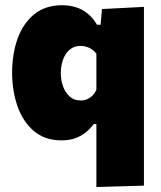

<svg xmlns="http://www.w3.org/2000/svg" viewBox="-20 -536 631 753"><path d="M358 197.5Q358 144.5 358 93.5Q358 42.5 358 -12V-49.5H348Q333 -30 314.5 -15.5Q296 -1 273.2 6.8Q250.5 14.5 222 14.5Q155 14.5 112 -22.8Q69 -60 48.2 -120.5Q27.5 -181 27.5 -250.5Q27.5 -325 49.2 -385Q71 -445 114.5 -480.2Q158 -515.5 223 -515.5Q254 -515.5 279.5 -507Q305 -498.5 325.2 -481.5Q345.5 -464.5 360.5 -439H374.5L380 -500.5L544.5 -509Q544.5 -446 544.5 -386Q544.5 -326 544.5 -264.5V-22.5Q544.5 40 544.5 89.5Q544.5 139 544.5 192ZM296 -142Q311 -142 323 -147.5Q335 -153 343.8 -162.2Q352.5 -171.5 358 -183.5V-325.5Q351 -335 341.5 -341.8Q332 -348.5 320.2 -352.2Q308.5 -356 296.5 -356Q270.5 -356 253.2 -341.2Q236 -326.5 227.2 -302.2Q218.5 -278 218.5 -249Q218.5 -222 227.2 -197.5Q236 -173 253.2 -157.5Q270.5 -142 296 -142Z"/></svg>

Font: Commissioner Thin ExtraBold
Style: Regular
Weight: 800
Version: Version 1.000